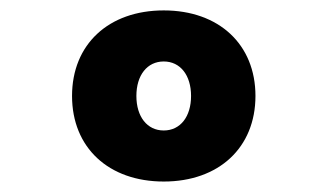

<svg xmlns="http://www.w3.org/2000/svg" viewBox="-20 -723 626 367"><path d="M293 -376C398.4 -376 468.3 -440.9 468.3 -539.6C468.3 -638.2 398.4 -703.1 293 -703.1C187.5 -703.1 117.7 -638.2 117.7 -539.6C117.7 -440.9 187.5 -376 293 -376ZM293 -473.6C261.2 -473.6 240.7 -500 240.7 -539.6C240.7 -579.1 261.2 -605.5 293 -605.5C324.7 -605.5 345.2 -579.1 345.2 -539.6C345.2 -500 324.7 -473.6 293 -473.6Z"/></svg>

Font: CaskaydiaCove Nerd Font
Style: Bold
Weight: 700
Designer: Aaron Bell
Foundry: Saja Typeworks
Version: Version 2111.1;Nerd Fonts 2.3.0